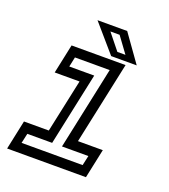

<svg xmlns="http://www.w3.org/2000/svg" viewBox="-128 -780 766 872"><g transform="rotate(20 255.0 -344.0)"><path d="M7 0 37 -141.5H157L212 -398.5H92L122 -540H383L298 -141.5H418L388 0ZM60 -46.5H355L365.5 -94H238L323 -494H155L145 -446.5H265.5L190.5 -94H70.5ZM431 -556H307.5L193.5 -688H337ZM366.5 -583.5 310.5 -660H266L327.5 -583.5Z"/></g></svg>

Font: Tourney Expanded Medium
Style: Italic
Weight: 500
Width: 7
Italic angle: -12°
Designer: Tyler Finck
Foundry: Etcetera Type Co
Version: Version 1.010; ttfautohint (v1.8.3)